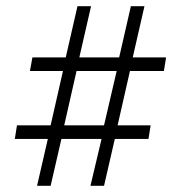

<svg xmlns="http://www.w3.org/2000/svg" viewBox="-20 -603 585 622"><path d="M100 -1 135 -153H28L35 -197H144L184 -373H77L85 -417H193L231 -583H275L237 -417H366L404 -583H448L410 -417H518L511 -373H401L361 -197H468L461 -153H352L317 -1H273L309 -153H179L144 -1ZM188 -197H317L358 -373H228Z"/></svg>

Font: Rokkitt Light
Style: Regular
Weight: 300
Version: Version 3.103